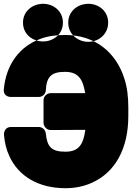

<svg xmlns="http://www.w3.org/2000/svg" viewBox="-27 -942 697 1010"><path d="M315 -564C382 -564 409 -529 421 -452H239C223 -452 202 -438 202 -415V-296C202 -280 216 -258 239 -258L422 -259C411 -180 386 -144 317 -144C243 -144 221 -170 214 -240C212 -258 197 -274 177 -274H31C1 -274 -7 -249 -6 -233C-3 -194 6 -155 22 -121C70 -16 174 48 317 48C366 48 413 39 455 20C582 -36 648 -164 648 -332V-377C648 -433 642 -485 626 -532C585 -659 481 -758 315 -758C267 -758 223 -752 184 -737C75 -697 5 -602 -7 -472C-10 -441 14 -432 30 -432H177C195 -432 213 -446 214 -467C218 -538 242 -564 315 -564ZM200 -724C146 -724 94 -760 94 -823C94 -885 146 -922 200 -922C255 -922 304 -883 304 -823C304 -762 254 -724 200 -724ZM438 -722C382 -722 332 -762 332 -823C332 -885 384 -922 438 -922C493 -922 542 -883 542 -823C542 -763 493 -722 438 -722Z"/></svg>

Font: Asimov Print
Style: E
Weight: 500
Designer: Google
Version: Version 2.000980; 2014